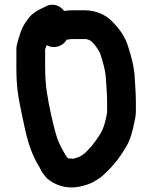

<svg xmlns="http://www.w3.org/2000/svg" viewBox="-20 -742 651 821"><path d="M254 -695C256 -696 258 -696 259 -696C270 -697 279 -698 287 -698H343C389 -698 429 -679 454 -656C486 -624 516 -588 530 -536C541 -502 551 -465 555 -426C557 -387 561 -348 561 -306V-268C561 -253 559 -238 555 -222C548 -185 538 -146 522 -119C507 -93 487 -62 467 -40C455 -25 420 11 405 20L383 34C366 44 344 51 320 56C260 68 214 48 181 21C178 18 171 8 168 5C159 -4 157 -13 151 -23C104 -99 93 -160 72 -260C56 -336 50 -375 50 -459V-530C50 -554 60 -576 66 -598C73 -622 86 -644 100 -661C116 -685 145 -701 173 -713C203 -732 239 -718 254 -695ZM180 -549C178 -543 173 -535 173 -529V-458C173 -422 175 -383 180 -350C189 -290 208 -201 225 -150C231 -131 256 -82 270 -65C275 -64 281 -64 286 -64C289 -63 293 -63 296 -64C312 -68 324 -73 335 -81C344 -86 369 -114 374 -120C396 -149 417 -175 428 -215L436 -249C437 -256 438 -263 438 -268V-306C438 -344 434 -382 432 -417C429 -446 420 -476 412 -502C407 -523 392 -541 381 -555L371 -565C366 -570 356 -573 349 -575H287C282 -575 270 -573 265 -572C251 -548 216 -530 182 -548C181 -548 181 -548 180 -549Z"/></svg>

Font: Blanket
Style: Reversed
Weight: 700
Foundry: Cannot Into Space Fonts
Version: Version 0.9